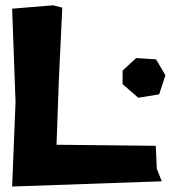

<svg xmlns="http://www.w3.org/2000/svg" viewBox="-20 -678 642 718"><path d="M438.5 -414.1V-363.3L497.1 -312.5L575.2 -325.2L598.6 -396.5L563.5 -456.1L489.3 -460.9ZM25.4 -645.5 38.1 -296.9 25.4 19.5 585 0 566.4 -46.9 562.5 -132.8 191.4 -136.7 200.2 -381.8 212.9 -649.4 178.7 -658.2Z"/></svg>

Font: MaokenAssortedSans-Lite
Style: Lite
Weight: 400
Version: Version 1.400